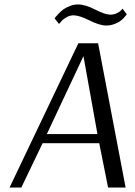

<svg xmlns="http://www.w3.org/2000/svg" viewBox="-20 -845 608 865"><path d="M551 -781Q550 -779 547.5 -775.5Q545 -772 536.5 -763Q528 -754 518 -747.5Q508 -741 492 -735.5Q476 -730 459 -730Q429 -730 383 -753Q337 -776 311 -776Q294 -776 277.5 -766Q261 -756 254 -746L246 -737L226 -762Q228 -765 231 -769Q234 -773 244.5 -784Q255 -795 266 -803Q277 -811 295 -818Q313 -825 331 -825Q364 -825 408.5 -802Q453 -779 477 -779Q493 -779 506.5 -785.5Q520 -792 526 -799L532 -806ZM422 -650 546 0H467L427 -200H172L76 0H23L333 -650ZM191 -241H419L356 -592Z"/></svg>

Font: Arsenal
Style: Italic
Weight: 400
Italic angle: -9.10001°
Designer: Andrij Shevchenko
Foundry: Stairsfor
Version: Version 2.001;PS 002.001;hotconv 1.0.88;makeotf.lib2.5.64775